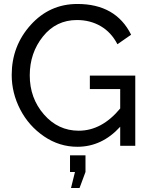

<svg xmlns="http://www.w3.org/2000/svg" viewBox="-20 -735 754 968"><path d="M433 -354H662V0H586V-96Q494 5 370 5Q279 5 202 -47.5Q125 -100 82 -183Q39 -266 39 -357Q39 -503 134.5 -609Q230 -715 370 -715Q564 -715 641 -560L572 -512Q541 -572 488 -603Q435 -634 368 -634Q263 -634 196.5 -551Q130 -468 130 -355Q130 -240 201.5 -158Q273 -76 377 -76Q493 -76 586 -188V-286H433ZM333 132V48H411V132L381 213H338L358 132Z"/></svg>

Font: Raleway-v4020 Medium
Style: Regular
Weight: 500
Designer: Matt McInerney, Pablo Impallari, Rodrigo Fuenzalida
Foundry: Matt McInerney, Pablo Impallari, Rodrigo Fuenzalida
Version: Version 4.020;PS 004.020;hotconv 1.0.88;makeotf.lib2.5.64775